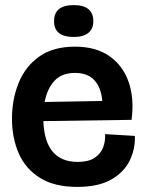

<svg xmlns="http://www.w3.org/2000/svg" viewBox="-20 -719 569 753"><path d="M283 14Q193 14 136.5 -21.5Q80 -57 53.5 -117.5Q27 -178 27 -253Q27 -329 53 -393.5Q79 -458 133.5 -497Q188 -536 274 -536Q356 -536 409 -499Q462 -462 484.5 -397.5Q507 -333 496 -249L150 -244Q156 -84 285 -84Q327 -84 351 -100Q375 -116 384.5 -141Q394 -166 392 -193L509 -186Q511 -136 489 -90Q467 -44 416.5 -15Q366 14 283 14ZM274 -433Q222 -433 193.5 -402Q165 -371 155 -319L381 -323Q377 -375 350.5 -404Q324 -433 274 -433ZM269 -574Q192 -574 192 -636Q192 -699 269 -699Q346 -699 346 -636Q346 -606 326.5 -590Q307 -574 269 -574Z"/></svg>

Font: Bricolage Grotesque 96pt SemiBold
Style: Regular
Weight: 600
Designer: Mathieu Triay
Foundry: Atelier Triay
Version: Version 1.001; ttfautohint (v1.8.4.7-5d5b);gftools[0.9.33.de